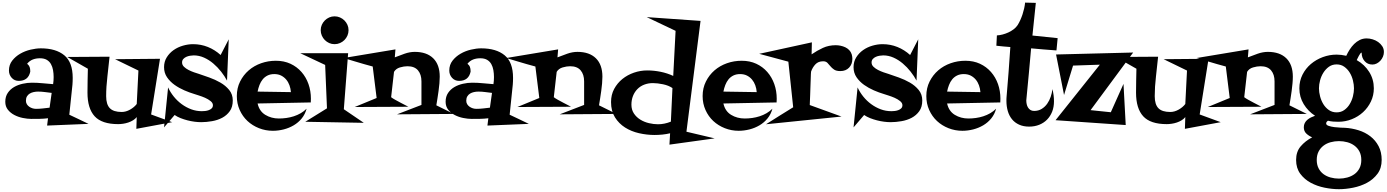

<svg xmlns="http://www.w3.org/2000/svg" viewBox="-20 -916 10363 1435"><path d="M641.6 9.8 332 22.5 338.9 -32.2Q307.6 -28.3 276.4 -27.8Q245.1 -27.3 213.9 -27.3Q185.5 -27.3 151.4 -34.2Q117.2 -41 87.9 -56.2Q58.6 -71.3 39.1 -95.7Q19.5 -120.1 19.5 -155.3Q19.5 -194.3 38.1 -221.7Q56.6 -249 85.4 -265.6Q114.3 -282.2 149.4 -290Q184.6 -297.9 217.8 -297.9Q258.8 -297.9 297.9 -293.9Q336.9 -290 377 -287.1Q378.9 -299.8 379.9 -313Q380.9 -326.2 380.9 -339.8Q380.9 -366.2 376.5 -391.6Q372.1 -417 360.8 -437Q349.6 -457 329.6 -468.8Q309.6 -480.5 278.3 -480.5Q249 -480.5 225.1 -471.2Q201.2 -461.9 182.6 -439.5Q196.3 -428.7 201.2 -415.5Q206.1 -402.3 206.1 -385.7V-379.9Q191.4 -311.5 120.1 -311.5Q87.9 -311.5 67.4 -334.5Q46.9 -357.4 46.9 -388.7Q46.9 -431.6 71.3 -462.9Q95.7 -494.1 131.3 -514.6Q167 -535.2 208.5 -544.9Q250 -554.7 285.2 -554.7Q397.5 -554.7 460.4 -502.9Q523.4 -451.2 523.4 -334Q523.4 -321.3 522.9 -308.6Q522.5 -295.9 521.5 -283.2L498 -58.6Q535.2 -42 570.3 -24.4Q605.5 -6.8 641.6 9.8ZM366.2 -221.7Q340.8 -224.6 315.4 -228Q290 -231.4 264.6 -231.4Q248 -231.4 231.9 -228Q215.8 -224.6 202.6 -216.8Q189.5 -209 181.6 -195.8Q173.8 -182.6 173.8 -163.1Q173.8 -148.4 180.7 -137.2Q187.5 -126 198.7 -118.2Q210 -110.4 223.1 -106.4Q236.3 -102.5 249 -102.5Q274.4 -102.5 300.3 -105.5Q326.2 -108.4 350.6 -111.3Z M1266.6 -2.9 999 46.9 1002 -41Q991.2 -27.3 974.6 -17.1Q958 -6.8 939 -0.5Q919.9 5.9 900.4 8.8Q880.9 11.7 863.3 11.7Q741.2 11.7 687.5 -46.9Q633.8 -105.5 633.8 -223.6Q633.8 -269.5 634.8 -313.5Q635.7 -357.4 636.7 -402.3Q598.6 -424.8 559.6 -446.3Q520.5 -467.8 482.4 -490.2L798.8 -492.2Q792 -421.9 782.7 -344.2Q773.4 -266.6 773.4 -197.3Q773.4 -135.7 800.8 -107.4Q828.1 -79.1 889.6 -79.1Q920.9 -79.1 952.1 -96.7Q983.4 -114.3 1002 -138.7L1014.6 -388.7L839.8 -473.6L1175.8 -476.6L1109.4 -60.5Z M1719.7 -165Q1719.7 -116.2 1697.3 -85Q1674.8 -53.7 1640.6 -35.6Q1606.4 -17.6 1564.5 -10.3Q1522.5 -2.9 1483.4 -2.9Q1460.9 -2.9 1434.1 -6.3Q1407.2 -9.8 1380.9 -16.6Q1354.5 -23.4 1329.6 -33.2Q1304.7 -43 1285.2 -56.6L1206.1 36.1L1236.3 -262.7Q1252.9 -226.6 1278.8 -194.3Q1304.7 -162.1 1337.9 -137.7Q1371.1 -113.3 1409.2 -99.1Q1447.3 -85 1488.3 -85Q1499 -85 1513.2 -86.4Q1527.3 -87.9 1540.5 -92.8Q1553.7 -97.7 1562.5 -106.4Q1571.3 -115.2 1571.3 -129.9Q1571.3 -146.5 1553.7 -160.6Q1536.1 -174.8 1512.7 -185.1Q1489.3 -195.3 1465.8 -202.6Q1442.4 -210 1430.7 -213.9Q1397.5 -223.6 1357.9 -240.7Q1318.4 -257.8 1284.7 -281.7Q1251 -305.7 1228.5 -338.4Q1206.1 -371.1 1206.1 -414.1Q1206.1 -455.1 1226.1 -487.3Q1246.1 -519.5 1277.3 -541.5Q1308.6 -563.5 1347.2 -574.7Q1385.7 -585.9 1422.9 -585.9Q1481.4 -585.9 1533.7 -564.9Q1585.9 -543.9 1628.9 -504.9L1689.5 -622.1L1676.8 -313.5Q1659.2 -346.7 1632.8 -380.4Q1606.4 -414.1 1574.2 -441.4Q1542 -468.8 1504.9 -485.4Q1467.8 -502 1427.7 -502Q1416 -502 1400.9 -499.5Q1385.7 -497.1 1372.6 -491.2Q1359.4 -485.4 1350.1 -475.1Q1340.8 -464.8 1340.8 -449.2Q1340.8 -430.7 1355 -417Q1369.1 -403.3 1389.2 -393.1Q1409.2 -382.8 1430.2 -375.5Q1451.2 -368.2 1464.8 -364.3Q1500 -352.5 1543.9 -336.9Q1587.9 -321.3 1627 -298.8Q1666 -276.4 1692.9 -243.7Q1719.7 -210.9 1719.7 -165Z M2303.7 -177.7Q2303.7 -170.9 2303.2 -164.1Q2302.7 -157.2 2302.7 -150.4L1905.3 -142.6Q1918 -85 1962.9 -57.6Q2007.8 -30.3 2064.5 -30.3Q2091.8 -30.3 2120.1 -34.2Q2148.4 -38.1 2175.8 -46.9Q2203.1 -55.7 2227.5 -69.8Q2252 -84 2271.5 -103.5Q2260.7 -62.5 2235.4 -31.2Q2210 0 2175.3 20.5Q2140.6 41 2100.1 51.3Q2059.6 61.5 2019.5 61.5Q1964.8 61.5 1915.5 42Q1866.2 22.5 1829.6 -11.7Q1793 -45.9 1771.5 -93.8Q1750 -141.6 1750 -198.2Q1750 -257.8 1774.4 -306.6Q1798.8 -355.5 1838.9 -390.1Q1878.9 -424.8 1931.6 -443.4Q1984.4 -461.9 2042 -461.9Q2102.5 -461.9 2150.9 -439.5Q2199.2 -417 2233.4 -377.9Q2267.6 -338.9 2285.6 -287.6Q2303.7 -236.3 2303.7 -177.7ZM2154.3 -227.5Q2152.3 -253.9 2143.6 -278.3Q2134.8 -302.7 2119.1 -321.3Q2103.5 -339.8 2081.5 -351.1Q2059.6 -362.3 2030.3 -362.3Q2001 -362.3 1979.5 -351.6Q1958 -340.8 1943.4 -322.8Q1928.7 -304.7 1919.4 -280.8Q1910.2 -256.8 1905.3 -231.4Z M2585 -690.4Q2585 -668.9 2576.7 -649.9Q2568.4 -630.9 2554.2 -616.7Q2540 -602.5 2521 -594.2Q2502 -585.9 2480.5 -585.9Q2459 -585.9 2440.4 -594.2Q2421.9 -602.5 2407.7 -616.7Q2393.6 -630.9 2385.3 -649.9Q2377 -668.9 2377 -690.4Q2377 -711.9 2385.3 -730.5Q2393.6 -749 2407.7 -763.2Q2421.9 -777.3 2440.4 -785.6Q2459 -793.9 2480.5 -793.9Q2502 -793.9 2521 -785.6Q2540 -777.3 2554.2 -763.2Q2568.4 -749 2576.7 -730.5Q2585 -711.9 2585 -690.4ZM2699.2 2 2261.7 -5.9 2423.8 -106.4 2410.2 -430.7 2223.6 -518.6H2582L2549.8 -99.6Z M3371.1 -64.5 2947.3 -61.5 3129.9 -131.8V-307.6Q3129.9 -359.4 3104 -390.1Q3078.1 -420.9 3025.4 -420.9Q2999 -420.9 2969.2 -412.1Q2939.5 -403.3 2924.8 -378.9L2903.3 -189.5Q2913.1 -181.6 2934.1 -169.9Q2955.1 -158.2 2977.5 -146.5Q3002.9 -132.8 3032.2 -118.2L2630.9 -116.2L2794.9 -183.6L2765.6 -418.9Q2737.3 -426.8 2700.2 -437Q2663.1 -447.3 2628.9 -458Q2589.8 -469.7 2547.9 -482.4L2935.5 -546.9L2930.7 -487.3Q2964.8 -501 3003.9 -514.6Q3043 -528.3 3080.1 -528.3Q3168.9 -528.3 3217.8 -480.5Q3266.6 -432.6 3266.6 -342.8Q3266.6 -320.3 3264.2 -292.5Q3261.7 -264.6 3257.8 -236.3Q3253.9 -208 3249.5 -180.2Q3245.1 -152.3 3241.2 -128.9Z M3932.6 9.8 3623 22.5 3629.9 -32.2Q3598.6 -28.3 3567.4 -27.8Q3536.1 -27.3 3504.9 -27.3Q3476.6 -27.3 3442.4 -34.2Q3408.2 -41 3378.9 -56.2Q3349.6 -71.3 3330.1 -95.7Q3310.5 -120.1 3310.5 -155.3Q3310.5 -194.3 3329.1 -221.7Q3347.7 -249 3376.5 -265.6Q3405.3 -282.2 3440.4 -290Q3475.6 -297.9 3508.8 -297.9Q3549.8 -297.9 3588.9 -293.9Q3627.9 -290 3668 -287.1Q3669.9 -299.8 3670.9 -313Q3671.9 -326.2 3671.9 -339.8Q3671.9 -366.2 3667.5 -391.6Q3663.1 -417 3651.9 -437Q3640.6 -457 3620.6 -468.8Q3600.6 -480.5 3569.3 -480.5Q3540 -480.5 3516.1 -471.2Q3492.2 -461.9 3473.6 -439.5Q3487.3 -428.7 3492.2 -415.5Q3497.1 -402.3 3497.1 -385.7V-379.9Q3482.4 -311.5 3411.1 -311.5Q3378.9 -311.5 3358.4 -334.5Q3337.9 -357.4 3337.9 -388.7Q3337.9 -431.6 3362.3 -462.9Q3386.7 -494.1 3422.4 -514.6Q3458 -535.2 3499.5 -544.9Q3541 -554.7 3576.2 -554.7Q3688.5 -554.7 3751.5 -502.9Q3814.5 -451.2 3814.5 -334Q3814.5 -321.3 3814 -308.6Q3813.5 -295.9 3812.5 -283.2L3789.1 -58.6Q3826.2 -42 3861.3 -24.4Q3896.5 -6.8 3932.6 9.8ZM3657.2 -221.7Q3631.8 -224.6 3606.4 -228Q3581.1 -231.4 3555.7 -231.4Q3539.1 -231.4 3522.9 -228Q3506.8 -224.6 3493.7 -216.8Q3480.5 -209 3472.7 -195.8Q3464.8 -182.6 3464.8 -163.1Q3464.8 -148.4 3471.7 -137.2Q3478.5 -126 3489.7 -118.2Q3501 -110.4 3514.2 -106.4Q3527.3 -102.5 3540 -102.5Q3565.4 -102.5 3591.3 -105.5Q3617.2 -108.4 3641.6 -111.3Z M4586.9 -64.5 4163.1 -61.5 4345.7 -131.8V-307.6Q4345.7 -359.4 4319.8 -390.1Q4293.9 -420.9 4241.2 -420.9Q4214.8 -420.9 4185.1 -412.1Q4155.3 -403.3 4140.6 -378.9L4119.1 -189.5Q4128.9 -181.6 4149.9 -169.9Q4170.9 -158.2 4193.4 -146.5Q4218.8 -132.8 4248 -118.2L3846.7 -116.2L4010.7 -183.6L3981.4 -418.9Q3953.1 -426.8 3916 -437Q3878.9 -447.3 3844.7 -458Q3805.7 -469.7 3763.7 -482.4L4151.4 -546.9L4146.5 -487.3Q4180.7 -501 4219.7 -514.6Q4258.8 -528.3 4295.9 -528.3Q4384.8 -528.3 4433.6 -480.5Q4482.4 -432.6 4482.4 -342.8Q4482.4 -320.3 4480 -292.5Q4477.5 -264.6 4473.6 -236.3Q4469.7 -208 4465.3 -180.2Q4460.9 -152.3 4457 -128.9Z M5321.3 118.2 4983.4 165 4988.3 80.1Q4960 86.9 4930.7 89.8Q4901.4 92.8 4872.1 92.8Q4814.5 92.8 4756.3 79.6Q4698.2 66.4 4651.9 37.1Q4605.5 7.8 4576.2 -39.1Q4546.9 -85.9 4546.9 -153.3Q4546.9 -208 4570.3 -251.5Q4593.8 -294.9 4631.8 -325.7Q4669.9 -356.4 4718.3 -373Q4766.6 -389.6 4817.4 -389.6Q4867.2 -389.6 4917.5 -379.4Q4967.8 -369.1 5011.7 -348.6L5029.3 -685.5L4813.5 -788.1L5215.8 -759.8L5110.4 68.4ZM5005.9 -257.8Q4977.5 -277.3 4935.5 -286.1Q4893.6 -294.9 4859.4 -294.9Q4824.2 -294.9 4794.4 -283.2Q4764.6 -271.5 4743.7 -250Q4722.7 -228.5 4710.9 -198.7Q4699.2 -168.9 4699.2 -133.8Q4699.2 -95.7 4717.8 -67.9Q4736.3 -40 4765.6 -22Q4794.9 -3.9 4830.1 4.4Q4865.2 12.7 4897.5 12.7Q4946.3 12.7 4994.1 -6.8Z M5785.2 -177.7Q5785.2 -170.9 5784.7 -164.1Q5784.2 -157.2 5784.2 -150.4L5386.7 -142.6Q5399.4 -85 5444.3 -57.6Q5489.3 -30.3 5545.9 -30.3Q5573.2 -30.3 5601.6 -34.2Q5629.9 -38.1 5657.2 -46.9Q5684.6 -55.7 5709 -69.8Q5733.4 -84 5752.9 -103.5Q5742.2 -62.5 5716.8 -31.2Q5691.4 0 5656.7 20.5Q5622.1 41 5581.5 51.3Q5541 61.5 5501 61.5Q5446.3 61.5 5397 42Q5347.7 22.5 5311 -11.7Q5274.4 -45.9 5252.9 -93.8Q5231.4 -141.6 5231.4 -198.2Q5231.4 -257.8 5255.9 -306.6Q5280.3 -355.5 5320.3 -390.1Q5360.4 -424.8 5413.1 -443.4Q5465.8 -461.9 5523.4 -461.9Q5584 -461.9 5632.3 -439.5Q5680.7 -417 5714.8 -377.9Q5749 -338.9 5767.1 -287.6Q5785.2 -236.3 5785.2 -177.7ZM5635.7 -227.5Q5633.8 -253.9 5625 -278.3Q5616.2 -302.7 5600.6 -321.3Q5585 -339.8 5563 -351.1Q5541 -362.3 5511.7 -362.3Q5482.4 -362.3 5460.9 -351.6Q5439.5 -340.8 5424.8 -322.8Q5410.2 -304.7 5400.9 -280.8Q5391.6 -256.8 5386.7 -231.4Z M6350.6 -476.6Q6350.6 -436.5 6326.2 -410.6Q6301.8 -384.8 6260.7 -384.8Q6230.5 -384.8 6213.9 -396Q6197.3 -407.2 6186 -421.4Q6174.8 -435.5 6163.6 -446.8Q6152.3 -458 6131.8 -458Q6095.7 -458 6074.2 -435.1Q6052.7 -412.1 6042 -380.9Q6041 -378.9 6040.5 -362.3Q6040 -345.7 6039.1 -320.3Q6038.1 -294.9 6037.1 -264.6Q6036.1 -234.4 6035.2 -207Q6034.2 -179.7 6033.2 -158.7Q6032.2 -137.7 6032.2 -130.9L6269.5 -44.9L5705.1 12.7Q5755.9 -19.5 5806.6 -51.3Q5857.4 -83 5908.2 -114.3L5872.1 -455.1L5654.3 -513.7L6047.9 -599.6L6045.9 -509.8Q6086.9 -538.1 6130.4 -558.1Q6173.8 -578.1 6226.6 -578.1Q6244.1 -578.1 6262.7 -574.2Q6281.2 -570.3 6297.9 -562.5Q6314.5 -554.7 6327.1 -541.5Q6339.8 -528.3 6345.7 -509.8Q6350.6 -492.2 6350.6 -476.6Z M6873 -165Q6873 -116.2 6850.6 -85Q6828.1 -53.7 6793.9 -35.6Q6759.8 -17.6 6717.8 -10.3Q6675.8 -2.9 6636.7 -2.9Q6614.3 -2.9 6587.4 -6.3Q6560.5 -9.8 6534.2 -16.6Q6507.8 -23.4 6482.9 -33.2Q6458 -43 6438.5 -56.6L6359.4 36.1L6389.6 -262.7Q6406.2 -226.6 6432.1 -194.3Q6458 -162.1 6491.2 -137.7Q6524.4 -113.3 6562.5 -99.1Q6600.6 -85 6641.6 -85Q6652.3 -85 6666.5 -86.4Q6680.7 -87.9 6693.8 -92.8Q6707 -97.7 6715.8 -106.4Q6724.6 -115.2 6724.6 -129.9Q6724.6 -146.5 6707 -160.6Q6689.5 -174.8 6666 -185.1Q6642.6 -195.3 6619.1 -202.6Q6595.7 -210 6584 -213.9Q6550.8 -223.6 6511.2 -240.7Q6471.7 -257.8 6438 -281.7Q6404.3 -305.7 6381.8 -338.4Q6359.4 -371.1 6359.4 -414.1Q6359.4 -455.1 6379.4 -487.3Q6399.4 -519.5 6430.7 -541.5Q6461.9 -563.5 6500.5 -574.7Q6539.1 -585.9 6576.2 -585.9Q6634.8 -585.9 6687 -564.9Q6739.3 -543.9 6782.2 -504.9L6842.8 -622.1L6830.1 -313.5Q6812.5 -346.7 6786.1 -380.4Q6759.8 -414.1 6727.5 -441.4Q6695.3 -468.8 6658.2 -485.4Q6621.1 -502 6581.1 -502Q6569.3 -502 6554.2 -499.5Q6539.1 -497.1 6525.9 -491.2Q6512.7 -485.4 6503.4 -475.1Q6494.1 -464.8 6494.1 -449.2Q6494.1 -430.7 6508.3 -417Q6522.5 -403.3 6542.5 -393.1Q6562.5 -382.8 6583.5 -375.5Q6604.5 -368.2 6618.2 -364.3Q6653.3 -352.5 6697.3 -336.9Q6741.2 -321.3 6780.3 -298.8Q6819.3 -276.4 6846.2 -243.7Q6873 -210.9 6873 -165Z M7457 -177.7Q7457 -170.9 7456.5 -164.1Q7456.1 -157.2 7456.1 -150.4L7058.6 -142.6Q7071.3 -85 7116.2 -57.6Q7161.1 -30.3 7217.8 -30.3Q7245.1 -30.3 7273.4 -34.2Q7301.8 -38.1 7329.1 -46.9Q7356.4 -55.7 7380.9 -69.8Q7405.3 -84 7424.8 -103.5Q7414.1 -62.5 7388.7 -31.2Q7363.3 0 7328.6 20.5Q7293.9 41 7253.4 51.3Q7212.9 61.5 7172.9 61.5Q7118.2 61.5 7068.8 42Q7019.5 22.5 6982.9 -11.7Q6946.3 -45.9 6924.8 -93.8Q6903.3 -141.6 6903.3 -198.2Q6903.3 -257.8 6927.7 -306.6Q6952.1 -355.5 6992.2 -390.1Q7032.2 -424.8 7085 -443.4Q7137.7 -461.9 7195.3 -461.9Q7255.9 -461.9 7304.2 -439.5Q7352.5 -417 7386.7 -377.9Q7420.9 -338.9 7439 -287.6Q7457 -236.3 7457 -177.7ZM7307.6 -227.5Q7305.7 -253.9 7296.9 -278.3Q7288.1 -302.7 7272.5 -321.3Q7256.8 -339.8 7234.9 -351.1Q7212.9 -362.3 7183.6 -362.3Q7154.3 -362.3 7132.8 -351.6Q7111.3 -340.8 7096.7 -322.8Q7082 -304.7 7072.8 -280.8Q7063.5 -256.8 7058.6 -231.4Z M7884.8 -630.9 7876 -539.1Q7828.1 -543 7781.2 -546.4Q7734.4 -549.8 7686.5 -554.7Q7678.7 -461.9 7669.9 -370.1Q7661.1 -278.3 7652.3 -185.5Q7652.3 -180.7 7651.4 -175.8Q7650.4 -170.9 7650.4 -166Q7650.4 -152.3 7653.3 -138.2Q7656.2 -124 7663.1 -112.8Q7669.9 -101.6 7681.2 -94.2Q7692.4 -86.9 7709 -86.9Q7741.2 -86.9 7765.6 -102.1Q7790 -117.2 7806.6 -140.6Q7823.2 -164.1 7833 -192.9Q7842.8 -221.7 7845.7 -250Q7857.4 -204.1 7857.4 -159.2Q7857.4 -116.2 7843.8 -81.5Q7830.1 -46.9 7805.7 -22Q7781.2 2.9 7747.1 16.6Q7712.9 30.3 7671.9 30.3Q7628.9 30.3 7596.7 15.6Q7564.5 1 7543.5 -24.9Q7522.5 -50.8 7512.2 -85.9Q7502 -121.1 7502 -161.1Q7502 -168.9 7502 -175.8Q7502 -182.6 7502.9 -190.4Q7510.7 -285.2 7518.1 -377.4Q7525.4 -469.7 7531.2 -564.5Q7504.9 -566.4 7479 -568.8Q7453.1 -571.3 7426.8 -574.2L7430.7 -651.4Q7451.2 -652.3 7473.6 -658.2Q7496.1 -664.1 7517.1 -673.8Q7538.1 -683.6 7556.2 -697.3Q7574.2 -710.9 7585.9 -728.5Q7596.7 -746.1 7606 -766.6Q7615.2 -787.1 7622.6 -809.6Q7629.9 -832 7634.8 -854Q7639.6 -876 7641.6 -896.5L7721.7 -894.5L7696.3 -650.4Z M8449.2 -523.4 8130.9 -92.8 8282.2 -77.1 8377 -289.1 8393.6 18.6 7869.1 -17.6 8200.2 -432.6 8000 -425.8 7932.6 -206.1 7873 -508.8Z M9103.5 -2.9 8835.9 46.9 8838.9 -41Q8828.1 -27.3 8811.5 -17.1Q8794.9 -6.8 8775.9 -0.5Q8756.8 5.9 8737.3 8.8Q8717.8 11.7 8700.2 11.7Q8578.1 11.7 8524.4 -46.9Q8470.7 -105.5 8470.7 -223.6Q8470.7 -269.5 8471.7 -313.5Q8472.7 -357.4 8473.6 -402.3Q8435.5 -424.8 8396.5 -446.3Q8357.4 -467.8 8319.3 -490.2L8635.7 -492.2Q8628.9 -421.9 8619.6 -344.2Q8610.4 -266.6 8610.4 -197.3Q8610.4 -135.7 8637.7 -107.4Q8665 -79.1 8726.6 -79.1Q8757.8 -79.1 8789.1 -96.7Q8820.3 -114.3 8838.9 -138.7L8851.6 -388.7L8676.8 -473.6L9012.7 -476.6L8946.3 -60.5Z M9747.1 -64.5 9323.2 -61.5 9505.9 -131.8V-307.6Q9505.9 -359.4 9480 -390.1Q9454.1 -420.9 9401.4 -420.9Q9375 -420.9 9345.2 -412.1Q9315.4 -403.3 9300.8 -378.9L9279.3 -189.5Q9289.1 -181.6 9310.1 -169.9Q9331.1 -158.2 9353.5 -146.5Q9378.9 -132.8 9408.2 -118.2L9006.8 -116.2L9170.9 -183.6L9141.6 -418.9Q9113.3 -426.8 9076.2 -437Q9039.1 -447.3 9004.9 -458Q8965.8 -469.7 8923.8 -482.4L9311.5 -546.9L9306.6 -487.3Q9340.8 -501 9379.9 -514.6Q9418.9 -528.3 9456.1 -528.3Q9544.9 -528.3 9593.8 -480.5Q9642.6 -432.6 9642.6 -342.8Q9642.6 -320.3 9640.1 -292.5Q9637.7 -264.6 9633.8 -236.3Q9629.9 -208 9625.5 -180.2Q9621.1 -152.3 9617.2 -128.9Z M10323.2 -527.3Q10323.2 -509.8 10316.4 -493.2Q10309.6 -476.6 10297.9 -463.4Q10286.1 -450.2 10270.5 -441.9Q10254.9 -433.6 10237.3 -433.6Q10201.2 -433.6 10179.2 -459Q10157.2 -484.4 10157.2 -518.6V-522.5Q10152.3 -523.4 10147 -516.1Q10141.6 -508.8 10136.2 -499Q10130.9 -489.3 10126.5 -480Q10122.1 -470.7 10120.1 -466.8Q10178.7 -433.6 10213.4 -378.4Q10248 -323.2 10248 -255.9Q10248 -203.1 10226.1 -157.2Q10204.1 -111.3 10167.5 -77.6Q10130.9 -43.9 10083 -24.9Q10035.2 -5.9 9983.4 -5.9Q9963.9 -5.9 9944.3 -7.3Q9924.8 -8.8 9905.3 -13.7Q9891.6 -4.9 9891.6 6.8Q9891.6 18.6 9910.6 24.9Q9929.7 31.2 9953.6 34.2Q9977.5 37.1 10000.5 38.1Q10023.4 39.1 10031.2 39.1Q10084 42 10133.8 57.6Q10183.6 73.2 10222.2 103Q10260.7 132.8 10283.7 176.8Q10306.6 220.7 10306.6 279.3Q10306.6 340.8 10275.4 382.8Q10244.1 424.8 10196.8 450.2Q10149.4 475.6 10093.3 486.8Q10037.1 498 9987.3 498Q9936.5 498 9880.4 486.8Q9824.2 475.6 9776.9 450.2Q9729.5 424.8 9698.2 382.8Q9667 340.8 9667 279.3Q9667 217.8 9701.2 177.7Q9735.4 137.7 9787.1 110.4Q9761.7 99.6 9743.2 82Q9724.6 64.5 9724.6 35.2Q9724.6 17.6 9731.9 3.4Q9739.3 -10.7 9751.5 -21Q9763.7 -31.2 9778.8 -38.6Q9793.9 -45.9 9808.6 -50.8Q9755.9 -85 9723.6 -138.2Q9691.4 -191.4 9691.4 -255.9Q9691.4 -311.5 9714.8 -357.9Q9738.3 -404.3 9777.3 -437.5Q9816.4 -470.7 9866.7 -489.3Q9917 -507.8 9969.7 -507.8Q10004.9 -507.8 10042 -499Q10052.7 -522.5 10067.4 -545.4Q10082 -568.4 10100.6 -586.9Q10119.1 -605.5 10142.6 -617.2Q10166 -628.9 10194.3 -628.9Q10215.8 -628.9 10238.8 -622.1Q10261.7 -615.2 10280.3 -602.1Q10298.8 -588.9 10311 -570.3Q10323.2 -551.8 10323.2 -527.3ZM10099.6 -255.9Q10099.6 -283.2 10091.8 -314.9Q10084 -346.7 10067.9 -373Q10051.8 -399.4 10027.3 -417Q10002.9 -434.6 9969.7 -434.6Q9936.5 -434.6 9912.1 -417Q9887.7 -399.4 9871.1 -373Q9854.5 -346.7 9846.2 -315.4Q9837.9 -284.2 9837.9 -255.9Q9837.9 -227.5 9846.2 -195.8Q9854.5 -164.1 9870.6 -137.7Q9886.7 -111.3 9911.6 -93.8Q9936.5 -76.2 9969.7 -76.2Q10002.9 -76.2 10027.3 -93.8Q10051.8 -111.3 10067.9 -138.2Q10084 -165 10091.8 -196.3Q10099.6 -227.5 10099.6 -255.9ZM10154.3 279.3Q10154.3 243.2 10140.6 216.8Q10127 190.4 10103.5 172.9Q10080.1 155.3 10049.8 147Q10019.5 138.7 9987.3 138.7Q9955.1 138.7 9924.8 147Q9894.5 155.3 9871.6 172.9Q9848.6 190.4 9835 216.8Q9821.3 243.2 9821.3 279.3Q9821.3 315.4 9835 341.8Q9848.6 368.2 9871.6 385.3Q9894.5 402.3 9924.8 410.6Q9955.1 418.9 9987.3 418.9Q10019.5 418.9 10049.8 410.6Q10080.1 402.3 10103.5 385.3Q10127 368.2 10140.6 341.8Q10154.3 315.4 10154.3 279.3Z"/></svg>

Font: Fontdiner Swanky
Style: Regular
Weight: 400
Designer: Font Diner, Inc
Foundry: Font Diner, Inc
Version: Version 1.000